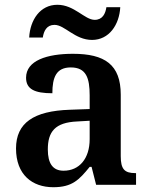

<svg xmlns="http://www.w3.org/2000/svg" viewBox="-20 -773 626 803"><path d="M365 -606C436 -606 479 -669 483 -743H425C421 -716 409 -690 376 -690C334 -690 291 -753 220 -753C148 -753 106 -690 102 -616H159C163 -643 175 -669 208 -669C251 -669 293 -606 365 -606ZM203 10C282 10 311 -21 355 -75H363L382 0H549V-49H546C501 -49 485 -65 485 -120V-377C485 -503 418 -548 285 -548C177 -548 89 -520 89 -448C89 -400 125 -383 199 -383C199 -449 215 -491 276 -491C341 -491 355 -446 355 -374V-317L272 -314C121 -309 47 -259 47 -152C47 -42 115 10 203 10ZM246 -59C201 -59 180 -89 180 -148C180 -222 210 -261 303 -265L355 -268V-191C355 -110 312 -59 246 -59Z"/></svg>

Font: Noto Serif Georgian SemiBold
Style: Regular
Weight: 600
Designer: Monotype Design Team, Akaki Razmadze
Foundry: Google LLC
Version: Version 2.003